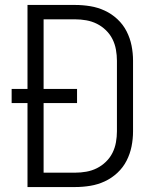

<svg xmlns="http://www.w3.org/2000/svg" viewBox="-20 -755 640 775"><path d="M91 0V-339H27V-396H91V-735H283Q314 -735 344.5 -730Q375 -725 403 -712Q431 -699 454 -677.5Q477 -656 491 -628.5Q505 -601 511 -571Q517 -541 517 -510V-225Q517 -194 511 -164Q505 -134 491 -106.5Q477 -79 454 -57.5Q431 -36 403 -23Q375 -10 344.5 -5Q314 0 283 0ZM156 -58H283Q306 -58 328.5 -62Q351 -66 371 -76Q391 -86 407.5 -102Q424 -118 434 -138Q444 -158 448 -180.5Q452 -203 452 -225V-510Q452 -532 448 -554.5Q444 -577 434 -597Q424 -617 407.5 -633Q391 -649 371 -659Q351 -669 328.5 -673Q306 -677 283 -677H156V-396H291V-339H156Z"/></svg>

Font: Iosevka Aile Custom Light
Style: Regular
Weight: 300
Designer: Belleve Invis
Foundry: Belleve Invis
Version: Version 17.0.2; ttfautohint (v1.8.3)